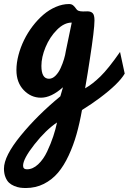

<svg xmlns="http://www.w3.org/2000/svg" viewBox="-51 -488 644 961"><path d="M251 -5.9 264.2 -51.3Q205.6 1 153.8 1Q104 1 67.6 -37.1Q31.2 -75.2 31.2 -137.2Q31.2 -173.3 41.5 -212.4Q51.8 -251.5 69.6 -287.8Q87.4 -324.2 112.5 -357.2Q137.7 -390.1 166.3 -414.6Q194.8 -439 228.3 -453.4Q261.7 -467.8 294.4 -467.8Q307.6 -467.8 315.4 -460.9Q323.2 -454.1 328.9 -445.6Q334.5 -437 340.3 -434.6Q349.1 -430.7 364.7 -430.7Q368.2 -430.7 375.5 -430.9Q382.8 -431.2 386.7 -431.2Q403.8 -431.2 412.8 -422.1Q421.9 -413.1 421.9 -385.7Q421.9 -341.3 398.4 -189.9Q388.7 -124.5 375 -45.9Q411.6 -66.4 451.7 -105.5Q491.7 -144.5 549.8 -228L573.2 -119.6Q543.9 -69.3 448.7 2Q408.7 32.2 359.4 62.5Q347.7 128.9 332 184.1Q316.4 239.3 292.7 290.3Q269 341.3 239.3 376.5Q209.5 411.6 168.5 432.4Q127.4 453.1 78.1 453.1Q63 453.1 49.3 451.2Q35.6 449.2 20.3 442.9Q4.9 436.5 -5.9 426.5Q-16.6 416.5 -23.9 398.2Q-31.2 379.9 -31.2 356Q-31.2 293.5 52.5 190.9Q136.2 88.4 251 -5.9ZM156.2 -158.2Q156.2 -93.8 194.3 -93.8Q211.4 -93.8 226.8 -109.1Q242.2 -124.5 252.4 -147.2Q262.7 -169.9 269.3 -191.9Q275.9 -213.9 278.3 -231.4L308.1 -375Q270 -375 233.9 -338.6Q197.8 -302.2 177 -252Q156.2 -201.7 156.2 -158.2ZM84 359.4Q113.3 359.4 139.9 334.5Q166.5 309.6 184.8 270.8Q203.1 231.9 215.3 195.3Q227.5 158.7 234.4 125Q178.2 162.6 121.3 234.9Q64.5 307.1 64.5 341.3Q64.5 359.4 84 359.4Z"/></svg>

Font: iCiel Pacifico
Style: Regular
Weight: 400
Designer: Vernon Adams
Foundry: Vernon Adams
Version: Version 1.00 September 26, 2014, initial release